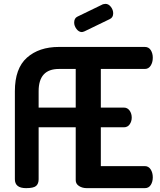

<svg xmlns="http://www.w3.org/2000/svg" viewBox="-20 -974 827 994"><path d="M548 -875 418 -812Q408 -808 404 -808Q388 -808 376 -824Q364 -840 364 -857Q364 -880 381 -888L513 -952Q523 -954 526 -954Q542 -954 554 -938.5Q566 -923 566 -905Q566 -883 548 -875ZM502 -617V-417H621Q640 -417 651 -401.5Q662 -386 662 -365Q662 -346 651.5 -330.5Q641 -315 621 -315H502V-114H730Q749 -114 760 -97Q771 -80 771 -56Q771 -33 760.5 -16.5Q750 0 730 0H429Q406 0 389 -11Q372 -22 372 -41V-315H180V-46Q180 -23 167 -11.5Q154 0 115 0Q57 0 57 -46V-502Q57 -620 119.5 -675.5Q182 -731 285 -731H730Q750 -731 760.5 -714.5Q771 -698 771 -675Q771 -651 760 -634Q749 -617 730 -617ZM180 -502V-417H372V-617H285Q180 -617 180 -502Z"/></svg>

Font: Dosis
Style: Bold
Weight: 700
Designer: Edgar Tolentino, Pablo Impallari, Igino Marini
Foundry: Edgar Tolentino, Pablo Impallari, Igino Marini
Version: Version 1.007